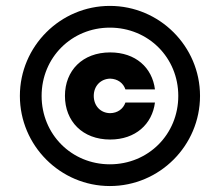

<svg xmlns="http://www.w3.org/2000/svg" viewBox="-20 -623 745 651"><path d="M352.5 7.8C521 7.8 658.2 -129.4 658.2 -297.9C658.2 -465.8 521 -603 352.5 -603C184.6 -603 47.4 -465.8 47.4 -297.9C47.4 -129.4 184.6 7.8 352.5 7.8ZM352.5 -65.9C222.7 -65.9 121.1 -167.5 121.1 -297.9C121.1 -427.7 222.7 -529.3 352.5 -529.3C482.9 -529.3 584.5 -427.7 584.5 -297.9C584.5 -167.5 482.9 -65.9 352.5 -65.9ZM353.5 -149.9C439.5 -149.9 496.1 -202.1 505.4 -275.4H405.3C397.9 -253.9 378.9 -239.7 353.5 -239.3C320.8 -239.7 297.9 -264.2 297.9 -297.9C297.9 -331.1 320.8 -355.5 353.5 -356.4C378.9 -355.5 397.9 -341.8 405.3 -319.8H505.4C496.1 -394 439.5 -445.3 353.5 -445.3C259.8 -445.3 200.2 -383.8 200.2 -297.9C200.2 -211.9 259.8 -149.9 353.5 -149.9Z"/></svg>

Font: Now Black
Style: Regular
Weight: 400
Designer: Alfredo Marco Pradil
Foundry: Alfredo Marco Pradil
Version: Version 1.200;hotconv 1.0.109;makeotfexe 2.5.65596